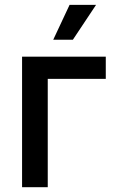

<svg xmlns="http://www.w3.org/2000/svg" viewBox="-20 -783 481 803"><path d="M422.4 -545.9V-453.1H179.7V0H72.3V-545.9ZM202.6 -616.7 271 -762.7H381.8L284.7 -616.7Z"/></svg>

Font: Inter Medium
Style: Regular
Weight: 500
Designer: Rasmus Andersson
Foundry: rsms
Version: Version 4.001;git-9221beed3